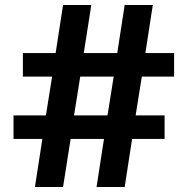

<svg xmlns="http://www.w3.org/2000/svg" viewBox="-20 -750 752 770"><path d="M232.9 0H120.1L149.9 -192.9H34.2V-287.1H164.1L189 -442.9H71.8V-537.1H203.1L232.9 -730H346.2L315.9 -537.1H450.2L480 -730H592.8L563 -537.1H678.2V-442.9H548.8L523.9 -287.1H640.1V-192.9H509.8L480 0H367.2L397 -192.9H263.2ZM276.9 -287.1H411.1L436 -442.9H301.8Z"/></svg>

Font: Sora SemiBold
Style: Regular
Weight: 600
Designer: Jonathan Barnbrook, Julián Moncada
Foundry: Barnbrook Fonts
Version: Version 2.000